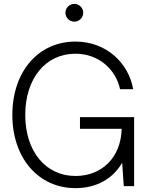

<svg xmlns="http://www.w3.org/2000/svg" viewBox="-20 -950 756 980"><path d="M365.7 10.3C477.5 10.3 559.6 -42.5 603.5 -119.6L611.8 0H664.6V-352.1H388.2V-292.5H601.1C597.2 -143.6 497.6 -51.8 365.7 -51.8C211.9 -51.8 108.9 -178.7 108.9 -363.3C108.9 -549.3 212.4 -675.8 365.2 -675.8C486.3 -675.8 572.3 -592.8 592.8 -494.6H659.7C637.2 -626.5 524.4 -737.8 365.2 -737.8C175.8 -737.8 43 -585 43 -363.3C43 -143.6 175.8 10.3 365.7 10.3ZM359.4 -839.4C384.3 -839.4 404.8 -859.9 404.8 -884.8C404.8 -909.7 384.3 -930.2 359.4 -930.2C334.5 -930.2 314 -909.7 314 -884.8C314 -859.9 334.5 -839.4 359.4 -839.4Z"/></svg>

Font: Raveo Display Display Light
Style: Regular
Weight: 300
Designer: Jakub Foglar, Rasmus Andersson (Inter)
Foundry: Jakubfoglar.com
Version: Version 1.100;Glyphs 3.2.3 (3260)